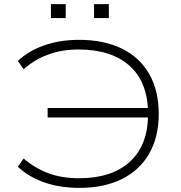

<svg xmlns="http://www.w3.org/2000/svg" viewBox="-20 -907 882 935"><path d="M366 8Q273 8 196.5 -18.5Q120 -45 67 -95L95 -135Q153 -86 218 -62.5Q283 -39 365 -39Q524 -39 612 -119Q700 -199 701 -348L719 -335H212V-381H719L701 -355Q700 -507 611 -586.5Q522 -666 362 -666Q283 -666 216.5 -642Q150 -618 95 -570L67 -610Q118 -659 195 -686Q272 -713 365 -713Q486 -713 573 -670.5Q660 -628 706.5 -547Q753 -466 753 -352Q753 -240 706.5 -159Q660 -78 573.5 -35Q487 8 366 8ZM438 -819V-887H510V-819ZM228 -819V-887H300V-819Z"/></svg>

Font: Nunito Sans 10pt Expanded ExtraLight
Style: Regular
Weight: 250
Width: 7
Designer: Vernon Adams
Foundry: Vernon Adams
Version: Version 3.101;gftools[0.9.27]